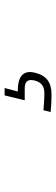

<svg xmlns="http://www.w3.org/2000/svg" viewBox="274 -319 243 831"><g transform="rotate(-90 395.5 96.5)"><path d="M497 123C509 70 471 52 420 52H415L430 -5H398L377 82H428C450 82 471 89 463 123C455 156 436 167 407 167C375 167 334 163 334 163L326 194C326 194 360 198 402 198C454 198 485 177 497 123Z"/></g></svg>

Font: RazerF5 Thin
Style: Italic
Weight: 250
Foundry: Razer Inc.
Version: Version 2